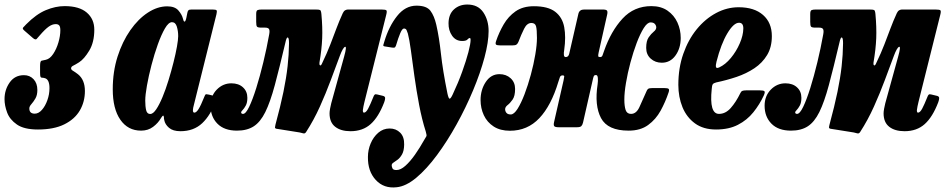

<svg xmlns="http://www.w3.org/2000/svg" viewBox="-43 -562 4178 848"><path d="M-23 -124Q-23 -165.5 -0.2 -197.8Q22.5 -230 63 -230Q88.5 -230 105.2 -212.2Q122 -194.5 122 -164.5Q122 -141.5 113.2 -126.8Q104.5 -112 95.5 -102Q86.5 -92 86.5 -83Q86.5 -60 110.5 -60Q127.5 -60 142.2 -76.8Q157 -93.5 166.2 -119.5Q175.5 -145.5 175.5 -172.5Q175.5 -210.5 156 -216.5Q147.5 -219 142.8 -218.8Q138 -218.5 136 -222.5Q134 -226.5 134 -241V-270Q134 -292 140.2 -293.8Q146.5 -295.5 159.5 -298Q177.5 -302 192 -323.8Q206.5 -345.5 215 -374.5Q223.5 -403.5 223.5 -428.5Q223.5 -444 218.5 -449.8Q213.5 -455.5 203 -455.5Q188 -455.5 172 -444.2Q156 -433 132 -405Q123.5 -395.5 118.8 -390Q114 -384.5 103 -393.5L65.5 -426Q54.5 -435 59 -440.2Q63.5 -445.5 72.5 -454.5Q117 -499.5 159.5 -517.2Q202 -535 242.5 -535Q307 -535 340.2 -506.5Q373.5 -478 373.5 -431Q373.5 -375.5 351.2 -338.5Q329 -301.5 306.5 -287Q289 -276 280 -271.8Q271 -267.5 271 -260Q271 -254 279.8 -249Q288.5 -244 301.5 -234Q332 -209.5 332 -160Q332 -112.5 309.5 -74Q287 -35.5 241 -12.8Q195 10 124.5 10Q63.5 10 31.8 -12Q0 -34 -11.5 -65Q-23 -96 -23 -124Z M909 -115Q887.5 -53 850 -17.8Q812.5 17.5 754 17.5Q721 17.5 703.5 2.5Q686 -12.5 682.5 -31.5Q681 -36 681 -38.8Q681 -41.5 681 -45Q679.5 -52.5 676.8 -51.2Q674 -50 668 -40.5Q655.5 -18.5 633.2 -1.8Q611 15 580 15Q522 15 488.5 -33.2Q455 -81.5 455 -167.5Q455 -245.5 476.2 -312Q497.5 -378.5 532.5 -428.5Q567.5 -478.5 610 -506.2Q652.5 -534 695.5 -534Q729.5 -534 745.2 -515.5Q761 -497 765 -479.5Q767.5 -467.5 771.8 -466.5Q776 -465.5 780 -483L784.5 -505.5Q786 -513.5 789.5 -516.8Q793 -520 803.5 -520H895Q911.5 -520 913.8 -516Q916 -512 913 -499L813 -97.5Q811.5 -93 810.2 -85.8Q809 -78.5 809 -75Q809 -64.5 815.5 -64.5Q824 -64.5 834 -80.2Q844 -96 859 -133.5Q862.5 -142.5 864.8 -144.8Q867 -147 880 -144L902.5 -138.5Q910 -136.5 911.5 -132Q913 -127.5 909 -115ZM744 -402.5Q744 -425 738 -444.5Q732 -464 716.5 -464Q701.5 -464 685.5 -436.5Q669.5 -409 654 -365.8Q638.5 -322.5 626 -274.5Q613.5 -226.5 606 -184.2Q598.5 -142 598.5 -117.5Q598.5 -92 602.5 -75.2Q606.5 -58.5 620.5 -58.5Q633 -58.5 647 -79.2Q661 -100 675 -133.8Q689 -167.5 701.2 -207.5Q713.5 -247.5 723.2 -286.2Q733 -325 738.5 -356Q744 -387 744 -402.5Z M1662.5 -495 1566.5 -111Q1565 -105 1562.2 -91.8Q1559.5 -78.5 1559.5 -75Q1559.5 -64.5 1564.5 -64.5Q1573.5 -64.5 1583 -82.2Q1592.5 -100 1605 -131.5Q1608.5 -141.5 1612 -144.2Q1615.5 -147 1624 -144.5L1649 -138.5Q1658 -136 1658 -128.8Q1658 -121.5 1654 -110.5Q1629 -45 1594 -13.8Q1559 17.5 1505 17.5Q1462.5 17.5 1437.5 -2Q1412.5 -21.5 1412.5 -61.5Q1412.5 -69 1414.8 -82Q1417 -95 1420 -106L1477 -312.5Q1490 -359 1480.8 -355.2Q1471.5 -351.5 1458 -315.5Q1439.5 -266 1418 -208.2Q1396.5 -150.5 1370 -91.5Q1343.5 -32.5 1309 21Q1304 29 1296.5 27Q1289 25 1280.5 23L1177 6.5Q1171.5 5 1171.5 1Q1171.5 -3 1173.5 -11Q1196 -94 1208.8 -156Q1221.5 -218 1227.2 -269.2Q1233 -320.5 1233.5 -371Q1233.5 -395 1228 -396.5Q1222.5 -398 1217.5 -374Q1191 -261.5 1170.8 -186.2Q1150.5 -111 1128.8 -67Q1107 -23 1077.5 -4Q1048 15 1003.5 15Q947.5 15 917.2 -15.8Q887 -46.5 887 -95Q887 -138 914.2 -166Q941.5 -194 979 -194Q1011 -194 1030.2 -176.2Q1049.5 -158.5 1049.5 -130Q1049.5 -108.5 1042.5 -95.8Q1035.5 -83 1028.8 -76.2Q1022 -69.5 1022 -66Q1022 -59 1030.5 -59Q1042.5 -59 1057.5 -90.2Q1072.5 -121.5 1088.8 -173.2Q1105 -225 1120 -287Q1135 -349 1146 -410.5Q1149 -427 1145.2 -433.5Q1141.5 -440 1127.5 -440H1111Q1095.5 -440 1092 -444.5Q1088.5 -449 1088.5 -465V-500Q1088.5 -514.5 1094.2 -517.2Q1100 -520 1113.5 -520H1348.5Q1366 -520 1370.5 -517.8Q1375 -515.5 1376.5 -500Q1382 -440.5 1380 -392.5Q1378 -344.5 1368 -286Q1366.5 -277 1370.2 -273.8Q1374 -270.5 1378.5 -280Q1402 -329 1416.2 -366.2Q1430.5 -403.5 1442.8 -436.2Q1455 -469 1471 -504Q1475.5 -513.5 1481.8 -516.8Q1488 -520 1494 -520H1641Q1660.5 -520 1663.8 -516Q1667 -512 1662.5 -495Z M1998 -381Q1970 -381 1953.8 -404.2Q1937.5 -427.5 1938 -459.5Q1938.5 -499 1962 -520.5Q1985.5 -542 2021 -542Q2068.5 -542 2091.8 -507.2Q2115 -472.5 2115 -425Q2115 -376.5 2096.8 -308Q2078.5 -239.5 2046.5 -163Q2014.5 -86.5 1973.5 -12.5Q1932.5 61.5 1887 123Q1841.5 184.5 1795.8 222.8Q1750 261 1709 265Q1652.5 271.5 1616.8 233Q1581 194.5 1582 131Q1582 100.5 1594 71.8Q1606 43 1627.8 24.2Q1649.5 5.5 1678 5.5Q1706 5.5 1724.5 24Q1743 42.5 1742 77Q1741.5 104 1733 119.2Q1724.5 134.5 1713.8 142.8Q1703 151 1695 156Q1687 161 1687 168Q1687 174.5 1690.5 181.8Q1694 189 1708 189Q1726.5 189 1747.5 170.2Q1768.5 151.5 1789.8 121.2Q1811 91 1830 57Q1838 43.5 1840.2 39.8Q1842.5 36 1837.5 19Q1820.5 -34 1808.2 -98.5Q1796 -163 1787.2 -226.2Q1778.5 -289.5 1771.8 -339.5Q1765 -389.5 1758.5 -413.5Q1756 -421.5 1752.8 -428.8Q1749.5 -436 1741 -436Q1733.5 -436 1724.8 -415.5Q1716 -395 1706 -361Q1703 -352.5 1699 -351.8Q1695 -351 1687.5 -352L1659.5 -356.5Q1648.5 -357.5 1649.8 -362.8Q1651 -368 1654.5 -378.5Q1674.5 -445.5 1710.8 -491.2Q1747 -537 1796.5 -537Q1841 -537 1858 -514.5Q1875 -492 1884 -452.5Q1896.5 -398 1904.5 -324.5Q1912.5 -251 1933 -150Q1938 -126 1943 -126.2Q1948 -126.5 1956.5 -145Q1981 -197 1998.5 -245.8Q2016 -294.5 2025.8 -331.8Q2035.5 -369 2035.5 -386.5Q2035.5 -394 2032 -394Q2027 -394 2021.5 -387.5Q2016 -381 1998 -381Z M2963.5 -394.5Q2963.5 -349 2940.5 -317Q2917.5 -285 2880 -285Q2851 -285 2831 -303Q2811 -321 2811 -350.5Q2811 -381.5 2822 -397.2Q2833 -413 2844 -421.8Q2855 -430.5 2855.5 -440.5Q2855.5 -449 2849.5 -456Q2843.5 -463 2830.5 -463Q2816 -463 2800.2 -438Q2784.5 -413 2769.2 -372.8Q2754 -332.5 2741.5 -286Q2729 -239.5 2721.8 -196.2Q2714.5 -153 2714.5 -122.5Q2714.5 -93.5 2720.2 -76.2Q2726 -59 2744 -59Q2767.5 -59 2781.2 -89.2Q2795 -119.5 2812 -158Q2815 -166.5 2820 -169.8Q2825 -173 2838 -173H2891.5Q2906 -173 2910 -169.5Q2914 -166 2910 -154Q2896 -112 2874.8 -73.2Q2853.5 -34.5 2819.5 -9.8Q2785.5 15 2733.5 15Q2641 15 2611.5 -40.5Q2582 -96 2596.5 -190Q2598.5 -204 2597.5 -217.2Q2596.5 -230.5 2589.5 -230.5H2588.5Q2582.5 -230.5 2580.5 -227.2Q2578.5 -224 2576.5 -216L2532 -20.5Q2529.5 -10 2524.5 -5Q2519.5 0 2505 0H2424.5Q2408.5 0 2404.8 -5Q2401 -10 2404.5 -24.5L2446 -206.5Q2448.5 -218.5 2449 -223.8Q2449.5 -229 2442 -229H2441.5Q2433 -229 2430 -221.5Q2427 -214 2423 -200.5Q2391.5 -95.5 2339 -40Q2286.5 15.5 2209 15.5Q2166.5 15.5 2137.5 -3.2Q2108.5 -22 2094 -53Q2079.5 -84 2079.5 -120Q2079.5 -165.5 2102.5 -200Q2125.5 -234.5 2163 -234.5Q2192.5 -234.5 2212.2 -216.5Q2232 -198.5 2232 -169Q2232 -138 2221 -122.2Q2210 -106.5 2199 -98Q2188 -89.5 2188 -79.5Q2188 -70.5 2193.8 -63.5Q2199.5 -56.5 2213 -56.5Q2227 -56.5 2242.8 -81.2Q2258.5 -106 2273.8 -146Q2289 -186 2301.5 -232Q2314 -278 2321.2 -321Q2328.5 -364 2328.5 -394.5Q2328.5 -431.5 2324.5 -446Q2320.5 -460.5 2304 -460.5Q2284.5 -460.5 2271.8 -435Q2259 -409.5 2246.5 -376.5Q2243 -368.5 2238 -365Q2233 -361.5 2220.5 -361.5H2166.5Q2152 -361.5 2148 -365Q2144 -368.5 2148 -380.5Q2161 -419 2181.5 -454.2Q2202 -489.5 2234.2 -512Q2266.5 -534.5 2315 -534.5Q2377.5 -534.5 2409.2 -510Q2441 -485.5 2449 -442Q2457 -398.5 2449 -342Q2446.5 -328 2447.5 -319Q2448.5 -310 2455.5 -310H2456Q2467.5 -310 2471 -324.5L2511.5 -501Q2516 -520 2537 -520H2618.5Q2634.5 -520 2638 -515Q2641.5 -510 2638.5 -497L2601 -330Q2598.5 -318 2599.2 -314Q2600 -310 2606.5 -310H2608Q2615.5 -310 2618.2 -317.8Q2621 -325.5 2625 -337Q2655.5 -424.5 2706.5 -479.8Q2757.5 -535 2834 -535Q2876.5 -535 2905.5 -514.8Q2934.5 -494.5 2949 -462.5Q2963.5 -430.5 2963.5 -394.5Z M2953 -187.5Q2953 -261.5 2974.8 -324Q2996.5 -386.5 3034.2 -432.8Q3072 -479 3119.8 -504.5Q3167.5 -530 3219.5 -530Q3288 -530 3327 -496Q3366 -462 3366 -402.5Q3366 -353.5 3345 -318.8Q3324 -284 3288.8 -260.5Q3253.5 -237 3209.8 -222.2Q3166 -207.5 3120.5 -198Q3108.5 -195 3105 -189.8Q3101.5 -184.5 3100.5 -169Q3089 -59 3132.5 -59Q3161.5 -59 3184.5 -85Q3207.5 -111 3226.5 -150Q3230 -158 3235.5 -160.5Q3241 -163 3254 -163H3311.5Q3329.5 -163 3333.2 -159Q3337 -155 3330.5 -140.5Q3312 -100.5 3284.2 -66Q3256.5 -31.5 3216.2 -10.8Q3176 10 3119.5 10Q3063.5 10 3026.5 -17Q2989.5 -44 2971.2 -88.8Q2953 -133.5 2953 -187.5ZM3134 -264.5Q3161 -277 3185 -306Q3209 -335 3224.2 -370.2Q3239.5 -405.5 3240 -435.5Q3240.5 -461.5 3221 -461.5Q3197.5 -461.5 3169.5 -414.8Q3141.5 -368 3121.5 -289.5Q3117.5 -274 3119.2 -266.2Q3121 -258.5 3134 -264.5Z M4109.5 -495 4013.5 -111Q4012 -105 4009.2 -91.8Q4006.5 -78.5 4006.5 -75Q4006.5 -64.5 4011.5 -64.5Q4020.5 -64.5 4030 -82.2Q4039.5 -100 4052 -131.5Q4055.5 -141.5 4059 -144.2Q4062.5 -147 4071 -144.5L4096 -138.5Q4105 -136 4105 -128.8Q4105 -121.5 4101 -110.5Q4076 -45 4041 -13.8Q4006 17.5 3952 17.5Q3909.5 17.5 3884.5 -2Q3859.5 -21.5 3859.5 -61.5Q3859.5 -69 3861.8 -82Q3864 -95 3867 -106L3924 -312.5Q3937 -359 3927.8 -355.2Q3918.5 -351.5 3905 -315.5Q3886.5 -266 3865 -208.2Q3843.5 -150.5 3817 -91.5Q3790.5 -32.5 3756 21Q3751 29 3743.5 27Q3736 25 3727.5 23L3624 6.5Q3618.5 5 3618.5 1Q3618.5 -3 3620.5 -11Q3643 -94 3655.8 -156Q3668.5 -218 3674.2 -269.2Q3680 -320.5 3680.5 -371Q3680.5 -395 3675 -396.5Q3669.5 -398 3664.5 -374Q3638 -261.5 3617.8 -186.2Q3597.5 -111 3575.8 -67Q3554 -23 3524.5 -4Q3495 15 3450.5 15Q3394.5 15 3364.2 -15.8Q3334 -46.5 3334 -95Q3334 -138 3361.2 -166Q3388.5 -194 3426 -194Q3458 -194 3477.2 -176.2Q3496.5 -158.5 3496.5 -130Q3496.5 -108.5 3489.5 -95.8Q3482.5 -83 3475.8 -76.2Q3469 -69.5 3469 -66Q3469 -59 3477.5 -59Q3489.5 -59 3504.5 -90.2Q3519.5 -121.5 3535.8 -173.2Q3552 -225 3567 -287Q3582 -349 3593 -410.5Q3596 -427 3592.2 -433.5Q3588.5 -440 3574.5 -440H3558Q3542.5 -440 3539 -444.5Q3535.5 -449 3535.5 -465V-500Q3535.5 -514.5 3541.2 -517.2Q3547 -520 3560.5 -520H3795.5Q3813 -520 3817.5 -517.8Q3822 -515.5 3823.5 -500Q3829 -440.5 3827 -392.5Q3825 -344.5 3815 -286Q3813.5 -277 3817.2 -273.8Q3821 -270.5 3825.5 -280Q3849 -329 3863.2 -366.2Q3877.5 -403.5 3889.8 -436.2Q3902 -469 3918 -504Q3922.5 -513.5 3928.8 -516.8Q3935 -520 3941 -520H4088Q4107.5 -520 4110.8 -516Q4114 -512 4109.5 -495Z"/></svg>

Font: Besley* Condensed
Style: Bold Italic
Weight: 700
Width: 3
Italic angle: -13°
Designer: Owen Earl
Foundry: indestructible type*
Version: Version 3.000; ttfautohint (v1.8.3)